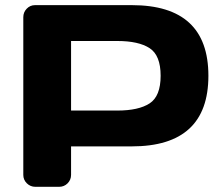

<svg xmlns="http://www.w3.org/2000/svg" viewBox="-20 -720 843 740"><path d="M69.8 -45.9V-653.8Q69.8 -672.9 83 -686.5Q96.2 -700.2 115.2 -700.2H487.8Q783.2 -700.2 783.2 -428Q783.2 -155.8 487.8 -155.8H253.9V-45.9Q253.9 -26.9 240.5 -13.4Q227.1 0 208 0H116.2Q97.2 0 83.5 -13.4Q69.8 -26.9 69.8 -45.9ZM253.9 -293.9H432.1Q514.2 -293.9 556.6 -321.5Q599.1 -349.1 599.1 -428Q599.1 -506.8 556.6 -534.4Q514.2 -562 432.1 -562H253.9Z"/></svg>

Font: Days One
Style: Regular
Weight: 400
Designer: Alexander Kalachev, Alexey Maslov, Jovanny Lemonad
Foundry: Alexander Kalachev, Alexey Maslov, Jovanny Lemonad
Version: Version 1.002